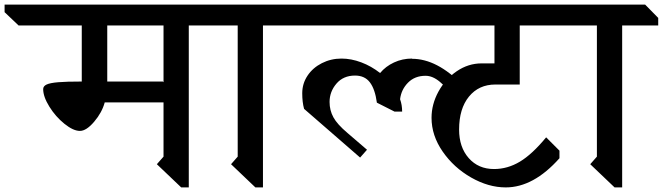

<svg xmlns="http://www.w3.org/2000/svg" viewBox="-123 -806 2886 836"><path d="M699 -695V10H666L560 -91L589 -124V-360H333Q321 -316 287 -276Q253 -236 225 -236Q196 -236 157.5 -267Q119 -298 92 -341.5Q65 -385 65 -418Q65 -431 80 -438Q95 -445 130.5 -448Q166 -451 232 -451H233V-695H-42L-103 -753V-786H798L855 -728L856 -695ZM589 -695H344V-451H586L589 -448Z M1022 -695V10H989L883 -91L912 -124V-695H838L781 -753V-786H1122L1179 -728V-695Z M1103 -695 1046 -753V-786H1785L1841 -728V-695ZM1891 -436 1848 -389Q1824 -423 1792.5 -449.5Q1761 -476 1730 -476Q1683 -476 1653.5 -446Q1624 -416 1619 -374Q1628 -349 1628 -320H1595L1518 -359Q1510 -418 1487.5 -447.5Q1465 -477 1423 -477Q1372 -477 1342 -442Q1312 -407 1312 -362Q1312 -326 1328.5 -295.5Q1345 -265 1390 -227L1475 -154L1445 -120L1201 -332Q1193 -361 1193 -400Q1193 -442 1216 -476.5Q1239 -511 1278.5 -531Q1318 -551 1364 -551Q1406 -551 1450 -534.5Q1494 -518 1532 -488Q1556 -517 1592.5 -534Q1629 -551 1671 -551V-550Q1780 -550 1891 -436Z M1876 -242Q1876 -165 1918 -117.5Q1960 -70 2028 -70Q2087 -70 2140.5 -102Q2194 -134 2255 -208L2313 -150V-117Q2200 10 2079 10Q2004 10 1928.5 -33Q1853 -76 1804.5 -146Q1756 -216 1756 -293Q1756 -352 1786 -407Q1816 -462 1866 -496Q1916 -530 1974 -530H2030V-695H1661L1603 -753V-786H2355L2413 -728V-695H2140V-438H2034Q1962 -438 1919 -385.5Q1876 -333 1876 -242Z M2586 -695V10H2553L2447 -91L2476 -124V-695H2402L2345 -753V-786H2686L2743 -728V-695Z"/></svg>

Font: Inknut Antiqua Light
Style: Regular
Weight: 300
Designer: Claus Eggers Sørensen
Foundry: Claus Eggers Sørensen
Version: Version 1.003; ttfautohint (v1.8.2) -l 8 -r 50 -G 200 -x 14 